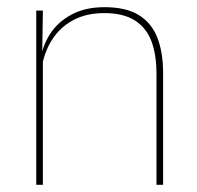

<svg xmlns="http://www.w3.org/2000/svg" viewBox="-20 -515 548 535"><path d="M434.5 0H416V-310Q416 -363 401.8 -400.5Q387.5 -438 355.5 -458.2Q323.5 -478.5 270 -478.5Q220.5 -478.5 183.8 -458.8Q147 -439 125 -404.2Q103 -369.5 96 -325L87 -344H92.5Q97 -385 118.8 -419.2Q140.5 -453.5 179 -474.2Q217.5 -495 271 -495Q331.5 -495 367.2 -472.8Q403 -450.5 418.8 -409.2Q434.5 -368 434.5 -311ZM99.5 0H81V-485.5H99.5L97.5 -358.5H99.5Z"/></svg>

Font: Anek Malayalam Thin
Style: Regular
Weight: 250
Version: Version 1.003